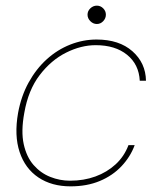

<svg xmlns="http://www.w3.org/2000/svg" viewBox="-20 -648 562 680"><path d="M230 12Q163 12 116 -19.5Q69 -51 49.5 -109.5Q30 -168 44 -248Q55 -308 81.5 -356Q108 -404 145.5 -438Q183 -472 228.5 -490Q274 -508 322 -508Q402 -508 449 -466.5Q496 -425 497 -362H475Q472 -420 430 -454Q388 -488 319 -488Q267 -488 214 -461.5Q161 -435 120.5 -382Q80 -329 66 -248Q54 -183 64 -137.5Q74 -92 99 -63.5Q124 -35 158 -21.5Q192 -8 228 -8Q277 -8 318 -23Q359 -38 389.5 -66Q420 -94 435 -134H457Q442 -93 410.5 -59.5Q379 -26 333.5 -7Q288 12 230 12ZM323 -563Q310 -563 300 -573Q290 -583 290 -596Q290 -609 300 -618.5Q310 -628 323 -628Q336 -628 345.5 -618.5Q355 -609 355 -596Q355 -583 345.5 -573Q336 -563 323 -563Z"/></svg>

Font: DM Sans 24pt Thin
Style: Italic
Weight: 250
Italic angle: -10°
Designer: Colophon Foundry, Jonny Pinhorn
Foundry: Colophon Foundry
Version: Version 4.004;gftools[0.9.30]